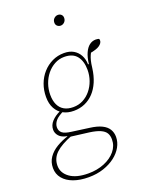

<svg xmlns="http://www.w3.org/2000/svg" viewBox="-183 -810 876 1144"><g transform="rotate(-20 255.0 -238.0)"><path d="M176 248Q121 248 80 233Q39 218 16 190Q-7 162 -7 124Q-7 86 13 57Q33 28 67.5 7.5Q102 -13 144 -26L165 -20Q92 8 57.5 40.5Q23 73 23 120Q23 166 64.5 196Q106 226 182 226Q237 226 282.5 207.5Q328 189 355 156.5Q382 124 382 83Q382 59 372 42.5Q362 26 337.5 15Q313 4 270 -2L159 -16Q154 -17 148.5 -17.5Q143 -18 138 -19V-26Q104 -32 88 -50Q72 -68 72 -90Q72 -119 93 -142Q114 -165 149 -181V-190L178 -179Q130 -157 114 -137Q98 -117 98 -96Q98 -73 114 -60Q130 -47 170 -42L280 -27Q327 -21 355.5 -7Q384 7 397 28.5Q410 50 410 77Q410 110 393 140.5Q376 171 345 195Q314 219 271 233.5Q228 248 176 248ZM228 -154Q189 -154 160.5 -169.5Q132 -185 115.5 -215Q99 -245 99 -288Q99 -331 113 -369Q127 -407 153 -436Q179 -465 213.5 -481.5Q248 -498 288 -498Q324 -498 348.5 -483.5Q373 -469 386.5 -444Q400 -419 401 -386L406 -385Q411 -427 423.5 -454.5Q436 -482 454 -495.5Q472 -509 494 -509Q500 -509 505 -508Q510 -507 514 -506Q516 -504 516.5 -501.5Q517 -499 517 -495Q517 -479 498 -465Q479 -451 431 -443L447 -457Q441 -446 435 -432.5Q429 -419 424.5 -401Q420 -383 417 -356Q411 -309 395 -271.5Q379 -234 354.5 -208Q330 -182 298 -168Q266 -154 228 -154ZM232 -176Q266 -176 294 -190.5Q322 -205 343 -230.5Q364 -256 375.5 -288.5Q387 -321 387 -356Q387 -411 361.5 -443.5Q336 -476 282 -476Q249 -476 220.5 -460.5Q192 -445 171 -419Q150 -393 138.5 -360Q127 -327 127 -292Q127 -255 139 -229Q151 -203 174.5 -189.5Q198 -176 232 -176ZM327 -658Q315 -658 306 -666Q297 -674 297 -687Q297 -704 308 -714Q319 -724 332 -724Q345 -724 353.5 -716Q362 -708 362 -695Q362 -679 351.5 -668.5Q341 -658 327 -658Z"/></g></svg>

Font: Source Serif 4 ExtraLight
Style: Italic
Weight: 250
Italic angle: -12°
Designer: Frank Grießhammer
Foundry: Adobe Systems Incorporated
Version: Version 4.004;hotconv 1.0.116;makeotfexe 2.5.65601